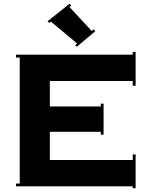

<svg xmlns="http://www.w3.org/2000/svg" viewBox="-20 -991 786 1021"><path d="M478 -835 486.8 -825.2 388.2 -742.2 379.9 -751 390.1 -759.8 251 -876 241.2 -869.1 232.9 -877.9 350.1 -971.2 358.9 -960.9 349.1 -954.1 467.8 -826.2ZM64.9 0V-15.1H85V-685.1H64.9V-700.2H686V-714.8H701.2V-535.2H686V-560.1H245.1V-424.8H516.1V-439.9H530.8V-274.9H516.1V-290H245.1V-140.1H686V-169.9H701.2V9.8H686V0Z"/></svg>

Font: Copperplate CC
Style: Bold
Weight: 700
Designer: indestructible type*
Foundry: Cowboy Collective
Version: Version 1.000